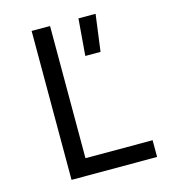

<svg xmlns="http://www.w3.org/2000/svg" viewBox="-109 -820 817 909"><g transform="rotate(-15 299.5 -365.0)"><path d="M344.2 -549.8 358.9 -730H442.9L418.9 -549.8ZM129.4 0V-730H219.7V-82H548.8V0Z"/></g></svg>

Font: UDEV Gothic 35
Style: Regular
Weight: 400
Version: v2.1.0; ttfautohint (v1.8.4.7-5d5b-dirty) -l 6 -r 45 -G 200 